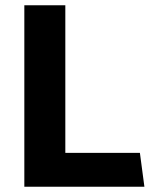

<svg xmlns="http://www.w3.org/2000/svg" viewBox="-20 -706 573 726"><path d="M72 -686H227V-128H509L526 0H72Z"/></svg>

Font: Chivo
Style: Bold
Weight: 700
Designer: Hector Gatti
Foundry: Omnibus-Type
Version: Version 1.007;PS 001.007;hotconv 1.0.88;makeotf.lib2.5.64775